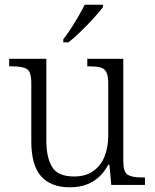

<svg xmlns="http://www.w3.org/2000/svg" viewBox="-20 -786 658 816"><path d="M277 10Q196 10 154.5 -37Q113 -84 113 -185V-433Q113 -481 94.5 -492.5Q76 -504 33 -504H19V-536H177V-186Q177 -118 201 -77Q225 -36 295 -36Q344 -36 376.5 -59Q409 -82 424.5 -121.5Q440 -161 440 -210V-431Q440 -464 432 -479.5Q424 -495 406.5 -499.5Q389 -504 361 -504H351V-536H504V-102Q504 -55 522.5 -43.5Q541 -32 579 -32H596V0H453L445 -86H440Q389 10 277 10ZM249 -619Q264 -638 281 -664Q298 -690 313.5 -717Q329 -744 340 -766H418V-756Q405 -739 379 -710Q353 -681 323.5 -652.5Q294 -624 271 -606H249Z"/></svg>

Font: Noto Serif Gurmukhi Light
Style: Regular
Weight: 300
Designer: Vaibhav Singh and the Monotype Design Team
Foundry: Monotype Imaging Inc.
Version: Version 2.004; ttfautohint (v1.8.4.7-5d5b)